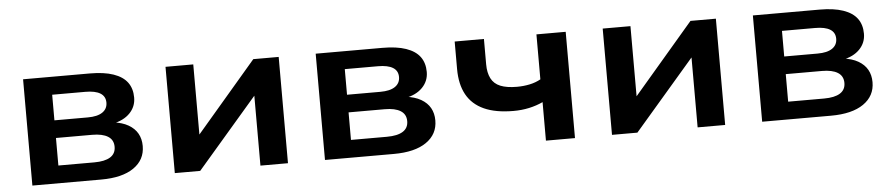

<svg xmlns="http://www.w3.org/2000/svg" viewBox="-35 -691 4125 889"><g transform="rotate(-5 2027.0 -247.0)"><path d="M86 0V-494H396Q462 -494 505.5 -479Q549 -464 570 -435.5Q591 -407 591 -365Q591 -323 562 -293Q533 -263 481 -253L483 -259Q526 -254 554.5 -237.5Q583 -221 597 -196Q611 -171 611 -138Q611 -74 557.5 -37Q504 0 406 0ZM214 -82H381Q430 -82 455.5 -98Q481 -114 481 -146Q481 -178 455.5 -194Q430 -210 382 -210H214ZM214 -292H369Q414 -292 437.5 -308Q461 -324 461 -353Q461 -382 437.5 -396.5Q414 -411 368 -411H214Z M748 0V-494H877V-140H853L1156 -494H1274V0H1146V-354H1171L866 0Z M1446 0V-494H1756Q1822 -494 1865.5 -479Q1909 -464 1930 -435.5Q1951 -407 1951 -365Q1951 -323 1922 -293Q1893 -263 1841 -253L1843 -259Q1886 -254 1914.5 -237.5Q1943 -221 1957 -196Q1971 -171 1971 -138Q1971 -74 1917.5 -37Q1864 0 1766 0ZM1574 -82H1741Q1790 -82 1815.5 -98Q1841 -114 1841 -146Q1841 -178 1815.5 -194Q1790 -210 1742 -210H1574ZM1574 -292H1729Q1774 -292 1797.5 -308Q1821 -324 1821 -353Q1821 -382 1797.5 -396.5Q1774 -411 1728 -411H1574Z M2473 0V-179Q2443 -165 2408.5 -157.5Q2374 -150 2336 -150Q2253 -150 2199 -174.5Q2145 -199 2118.5 -247Q2092 -295 2092 -366V-494H2228V-376Q2228 -337 2241.5 -310.5Q2255 -284 2284.5 -272Q2314 -260 2361 -260Q2392 -260 2420.5 -266Q2449 -272 2472 -285V-494H2608V0Z M2780 0V-494H2909V-140H2885L3188 -494H3306V0H3178V-354H3203L2898 0Z M3478 0V-494H3788Q3854 -494 3897.5 -479Q3941 -464 3962 -435.5Q3983 -407 3983 -365Q3983 -323 3954 -293Q3925 -263 3873 -253L3875 -259Q3918 -254 3946.5 -237.5Q3975 -221 3989 -196Q4003 -171 4003 -138Q4003 -74 3949.5 -37Q3896 0 3798 0ZM3606 -82H3773Q3822 -82 3847.5 -98Q3873 -114 3873 -146Q3873 -178 3847.5 -194Q3822 -210 3774 -210H3606ZM3606 -292H3761Q3806 -292 3829.5 -308Q3853 -324 3853 -353Q3853 -382 3829.5 -396.5Q3806 -411 3760 -411H3606Z"/></g></svg>

Font: Nunito Sans 10pt SemiExpanded
Style: Bold
Weight: 700
Width: 6
Designer: Vernon Adams
Foundry: Vernon Adams
Version: Version 3.101;gftools[0.9.27]